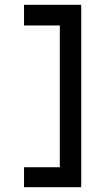

<svg xmlns="http://www.w3.org/2000/svg" viewBox="-20 -690 415 799"><path d="M318 89V-670H80V-584H229V6H80V89Z"/></svg>

Font: Inconsolata Condensed
Style: Bold
Weight: 700
Width: 3
Monospace: yes
Designer: Raph Levien, Cyreal, Brenton Simpson
Foundry: Raph Levien, Cyreal, Google
Version: Version 3.100